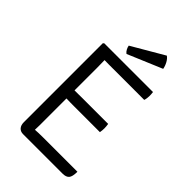

<svg xmlns="http://www.w3.org/2000/svg" viewBox="-258 -980 1078 1078"><g transform="rotate(45 281.0 -441.0)"><path d="M508 -66.5Q508 -27.5 496 -13.8Q484 0 456.5 0H142.5Q122.5 0 110.5 -13.2Q98.5 -26.5 98.5 -50.5V-677L104.5 -683H491.5Q493 -674 493.2 -666.2Q493.5 -658.5 493.5 -652Q493.5 -645.5 492.2 -635.8Q491 -626 488 -617H233Q221 -617 205 -617Q189 -617 172.5 -617.5Q172.5 -598 173 -586.5Q173.5 -575 173.5 -555.5V-378Q190 -378 205.5 -378.2Q221 -378.5 233 -378.5H440Q443 -361.5 443 -346Q443 -330 440 -313H233Q221 -313 205.5 -313.2Q190 -313.5 173.5 -314V-102.5Q173.5 -92.5 173 -83.8Q172.5 -75 172.5 -64.5Q186 -65.5 200.8 -66Q215.5 -66.5 234 -66.5ZM402 -882.5Q415.5 -873.5 426 -854.5Q436.5 -835.5 440 -815.5L235 -729Q225 -736 218.8 -748.2Q212.5 -760.5 211 -771Z"/></g></svg>

Font: Signika SC Light
Style: Regular
Weight: 300
Designer: Anna Giedryś
Foundry: Anna Giedryś
Version: Version 2.000; ttfautohint (v1.8.3) -l 8 -r 50 -G 200 -x 9 -